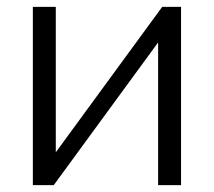

<svg xmlns="http://www.w3.org/2000/svg" viewBox="-20 -541 626 561"><path d="M143 -96 454 -521H509V0H442V-417L137 0H76V-521H143Z"/></svg>

Font: Oxford Sans
Style: Regular
Weight: 400
Designer: Matt McInerney, Pablo Impallari, Rodrigo Fuenzalida
Foundry: Matt McInerney, Pablo Impallari, Rodrigo Fuenzalida
Version: Version 3.000g; ttfautohint (v1.5) -l 8 -r 28 -G 28 -x 14 -D